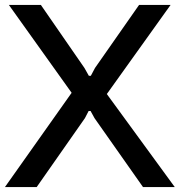

<svg xmlns="http://www.w3.org/2000/svg" viewBox="-20 -760 730 780"><path d="M271 -383 16 -740H146L323 -484L341 -452H349L366 -484L545 -740H673L414 -378L690 0H561L364 -280L348 -309H340L325 -280L129 0H0Z"/></svg>

Font: Encode Sans Normal
Style: Medium
Weight: 500
Designer: Pablo Impallari, Andres Torresi
Foundry: Pablo Impallari, Andres Torresi
Version: Version 1.000; ttfautohint (v1.00) -l 8 -r 50 -G 200 -x 14 -